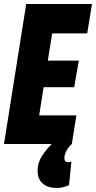

<svg xmlns="http://www.w3.org/2000/svg" viewBox="-33 -720 480 960"><path d="M-13 0 98 -700H427L403 -553H228L206 -417H361L338 -284H185L163 -143H349L326 0ZM238 -11 326 0Q311 13 300 32.5Q289 52 289 71Q289 91 307 91Q313 91 317.5 90Q322 89 324 88L312 206Q298 212 282.5 216Q267 220 251 220Q207 220 181 198Q155 176 155 133Q155 93 179 56.5Q203 20 238 -11Z"/></svg>

Font: Georama Condensed ExtraBold
Style: Italic
Weight: 800
Width: 3
Italic angle: -9°
Designer: Jean-Baptiste Levee
Foundry: Production Type
Version: Version 1.000